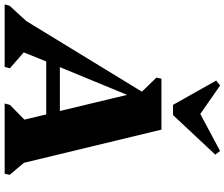

<svg xmlns="http://www.w3.org/2000/svg" viewBox="-148 -896 988 845"><g transform="rotate(90 346.5 -474.0)"><path d="M-56 0 -50 -22 17 -95 328 -604 266 -668 271 -690H495L641 -85L694 -22L689 0H380L386 -23L451 -87L428 -183H195L155 -84L225 -23L219 0ZM220 -243H413L342 -539ZM386 -741 279 -931 301 -948 426 -861 589 -948 605 -927 431 -741Z"/></g></svg>

Font: Platypi ExtraBold
Style: Italic
Weight: 800
Italic angle: -13°
Designer: David Sargent
Foundry: Bolt Cutter Type
Version: Version 1.200; ttfautohint (v1.8.4.7-5d5b)